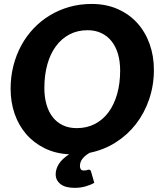

<svg xmlns="http://www.w3.org/2000/svg" viewBox="-20 -756 800 950"><path d="M359.5 -122Q409.5 -122 449.2 -142.5Q489 -163 516.8 -200.5Q544.5 -238 559.5 -290.5Q574.5 -343 574.5 -407Q574.5 -452 563.8 -488.8Q553 -525.5 532.2 -551.8Q511.5 -578 481.5 -592.2Q451.5 -606.5 413.5 -606.5Q363.5 -606.5 324 -585.8Q284.5 -565 256.8 -527.5Q229 -490 214.2 -437.2Q199.5 -384.5 199.5 -320.5Q199.5 -275.5 210 -239Q220.5 -202.5 240.8 -176.5Q261 -150.5 291 -136.2Q321 -122 359.5 -122ZM446.5 148.5Q429 159 403.5 166.2Q378 173.5 350 173.5Q302.5 173.5 279 154.5Q255.5 135.5 255.5 106.5Q255.5 81 270.8 56Q286 31 322 7.5Q254.5 4 200.8 -22.5Q147 -49 109.5 -92.5Q72 -136 52.2 -193.5Q32.5 -251 32.5 -317Q32.5 -376 46.2 -430.2Q60 -484.5 85.2 -531Q110.5 -577.5 146.5 -615.5Q182.5 -653.5 227 -680.2Q271.5 -707 323.5 -721.8Q375.5 -736.5 433.5 -736.5Q505 -736.5 562.2 -711.2Q619.5 -686 659.2 -642Q699 -598 720.2 -538.5Q741.5 -479 741.5 -411Q741.5 -333.5 718 -264.8Q694.5 -196 652.5 -142Q610.5 -88 552 -51Q493.5 -14 423.5 0H424Q403 11.5 389.2 28Q375.5 44.5 375.5 65.5Q375.5 75.5 379.8 81.5Q384 87.5 394 87.5Q400 87.5 403.8 87Q407.5 86.5 409.8 85.8Q412 85 413.8 84.2Q415.5 83.5 418 83.5Q429 83.5 430.5 93Z"/></svg>

Font: Lato ExtraBold
Style: Italic
Weight: 800
Italic angle: -7°
Designer: Lukasz Dziedzic with Adam Twardoch and Botio Nikoltchev
Foundry: tyPoland Lukasz Dziedzic
Version: Version 2.015; 2015-08-06; http://www.latofonts.com/